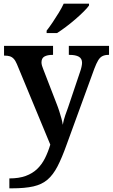

<svg xmlns="http://www.w3.org/2000/svg" viewBox="-20 -786 614 1046"><path d="M31 186Q83 186 120 172.5Q157 159 182.5 134.5Q208 110 225 76Q242 42 254 2L72 -437Q64 -456 54.5 -466Q45 -476 33 -479.5Q21 -483 5 -483H2V-536H269V-487H266Q238 -487 222 -478Q206 -469 206 -446Q206 -438 209 -427.5Q212 -417 216 -408L286 -227Q296 -202 303 -180Q310 -158 315 -139.5Q320 -121 322 -106Q326 -130 335.5 -158Q345 -186 351 -201L417 -397Q421 -408 424 -421.5Q427 -435 427 -444Q427 -467 409.5 -477Q392 -487 359 -487H355V-536H574V-487H570Q552 -487 538.5 -480.5Q525 -474 515 -457.5Q505 -441 494 -412L343 2Q317 75 293 121Q269 167 238.5 193Q208 219 162 229.5Q116 240 45 240H31ZM234 -619Q249 -638 266.5 -664Q284 -690 300.5 -717Q317 -744 327 -766H465V-756Q456 -743 436 -723Q416 -703 390.5 -681Q365 -659 339 -639.5Q313 -620 291 -606H234Z"/></svg>

Font: Noto Serif Kannada SemiBold
Style: Regular
Weight: 600
Version: Version 2.003